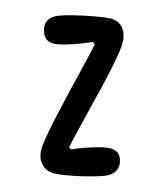

<svg xmlns="http://www.w3.org/2000/svg" viewBox="-87 -848 794 931"><g transform="rotate(10 310.0 -382.5)"><path d="M160.8 -83.7Q160.8 -103.5 171.4 -146.4Q182 -189.2 200.5 -249.3Q217 -302.2 236.5 -361Q255.9 -419.7 275.7 -479.2Q293.6 -531.5 306.7 -571.6Q319.8 -611.8 328.3 -640.7L315.5 -650.5Q288.8 -638.6 230.8 -624.2Q172.7 -609.9 142.9 -608.6Q114.7 -607.9 98.2 -619.5Q81.8 -631.1 74.8 -658.8Q67 -690.8 81.8 -713.8Q96.6 -736.8 133.8 -747Q161.8 -754.8 207.2 -761.8Q252.8 -768.8 298.5 -773Q344.2 -777.2 373.2 -777.2Q398.2 -777.2 417.7 -767Q437.2 -756.8 448.7 -735.6Q460.1 -714.3 460.1 -682Q460.1 -664.4 454 -634.9Q447.8 -605.4 436.5 -566.2Q418.5 -504.8 397.7 -442.4Q376.9 -380.1 347 -293.8Q329.8 -242.2 314.6 -197Q299.3 -151.8 292.2 -127.8L304.6 -117.9Q332.1 -129.6 388.3 -142.7Q444.6 -155.8 477 -157.1Q504.3 -158 521.8 -147Q539.2 -136 545.2 -111.3Q552.9 -80 538 -56Q523.1 -32 487 -21Q462 -13.6 419.2 -6Q376.4 1.7 330.9 6.5Q285.4 11.3 252.2 11.3Q227.7 11.3 206.9 1Q186.1 -9.4 173.5 -30.9Q160.8 -52.3 160.8 -83.7Z"/></g></svg>

Font: Monaspace Radon Var
Style: Regular
Weight: 400
Designer: Riley Cran and the Lettermatic Team
Version: Version 1.000 (Monaspace Radon Var)